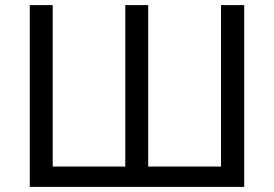

<svg xmlns="http://www.w3.org/2000/svg" viewBox="-20 -734 1077 754"><path d="M939 0H97V-714H187V-80H472V-714H562V-80H848V-714H939Z"/></svg>

Font: Noto Sans IKEA
Style: Regular
Weight: 400
Designer: Monotype Design Team
Foundry: Monotype Imaging Inc.
Version: Version 2.001